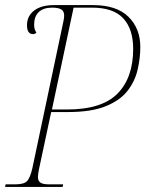

<svg xmlns="http://www.w3.org/2000/svg" viewBox="-33 -734 571 754"><path d="M-13 0 -11 -10H26Q60 -10 72.5 -22Q85 -34 94 -73L216 -650Q219 -663 219 -673Q219 -690 207.5 -697Q196 -704 172 -704Q137 -704 119 -686.5Q101 -669 101 -637Q101 -618 110 -606Q104 -600 97 -600Q73 -600 73 -635Q73 -671 101 -692.5Q129 -714 179 -714H332Q425 -714 471.5 -668Q518 -622 518 -550Q518 -506 507.5 -460.5Q497 -415 468 -377.5Q439 -340 382.5 -317Q326 -294 235 -294H168L120 -69Q118 -59 117 -51.5Q116 -44 116 -39Q116 -24 125.5 -17Q135 -10 161 -10H215L213 0ZM230 -304Q367 -304 428.5 -366.5Q490 -429 490 -542Q490 -620 451 -662Q412 -704 329 -704H256L171 -304Z"/></svg>

Font: Noto Serif Display SemiCondensed Thin
Style: Italic
Weight: 100
Width: 4
Italic angle: -12°
Designer: Monotype Design Team
Foundry: Monotype Imaging Inc.
Version: Version 2.009